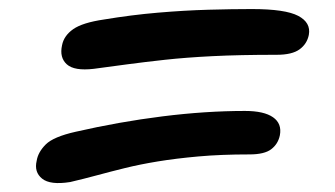

<svg xmlns="http://www.w3.org/2000/svg" viewBox="-20 -543 740 424"><path d="M135 -141Q91 -134 73 -148.5Q55 -163 61 -188Q64 -207 81 -224Q98 -241 147 -252Q243 -274 338.5 -286Q434 -298 521 -298Q563 -298 583 -284Q603 -270 598 -244Q594 -225 579 -213.5Q564 -202 531 -202Q468 -202 418 -197.5Q368 -193 328.5 -186.5Q289 -180 256.5 -172Q224 -164 194.5 -156Q165 -148 135 -141ZM187 -391Q144 -386 127.5 -401Q111 -416 117 -443Q121 -464 141.5 -478.5Q162 -493 210 -500Q270 -510 328.5 -515Q387 -520 440 -521.5Q493 -523 536 -523Q610 -523 638.5 -508Q667 -493 662 -466Q658 -446 641.5 -434Q625 -422 591 -422Q509 -422 449.5 -419Q390 -416 344.5 -411Q299 -406 261.5 -401Q224 -396 187 -391Z"/></svg>

Font: Shantell Sans Light Medium
Style: Italic
Weight: 500
Italic angle: -11°
Version: Version 1.011;[c5ecc13dd]